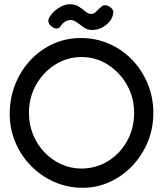

<svg xmlns="http://www.w3.org/2000/svg" viewBox="-20 -872 772 909"><path d="M371 17Q300 17 237.5 -10.5Q175 -38 127.5 -86Q80 -134 53 -197.5Q26 -261 26 -333Q26 -407 52 -472.5Q78 -538 124.5 -587.5Q171 -637 232 -664.5Q293 -692 362 -692Q434 -692 496 -665Q558 -638 605 -589.5Q652 -541 679 -476Q706 -411 706 -337Q706 -264 679.5 -200Q653 -136 607 -87.5Q561 -39 500.5 -11Q440 17 371 17ZM365 -74Q434 -74 491 -109Q548 -144 581.5 -204Q615 -264 615 -338Q615 -410 581 -470Q547 -530 490.5 -566Q434 -602 366 -602Q298 -602 241 -566Q184 -530 150.5 -470Q117 -410 117 -337Q117 -283 136.5 -235Q156 -187 190.5 -151Q225 -115 270 -94.5Q315 -74 365 -74ZM311 -852Q336 -852 353.5 -840.5Q371 -829 384.5 -817.5Q398 -806 412 -806Q425 -806 436 -818Q447 -830 458 -838Q464 -846 474.5 -847Q485 -848 496 -842Q523 -825 515 -805Q510 -775 480.5 -752.5Q451 -730 415 -730Q395 -730 378 -741.5Q361 -753 345.5 -765Q330 -777 314 -777Q299 -777 286.5 -768.5Q274 -760 268 -749Q262 -740 252 -737.5Q242 -735 228 -744Q199 -764 214 -790Q227 -814 255.5 -833Q284 -852 311 -852Z"/></svg>

Font: Fredoka
Style: Regular
Weight: 400
Designer: Ben Nathan
Foundry: Milena B. Brandão, Ben Nathan
Version: Version 2.001